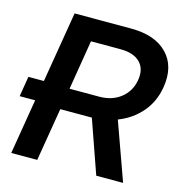

<svg xmlns="http://www.w3.org/2000/svg" viewBox="-107 -826 877 924"><g transform="rotate(15 331.0 -364.0)"><path d="M31.2 0 76.7 -274.4H-0.5L16.1 -375H93.3L151.9 -727.5H433.6Q553.2 -727.5 614 -664.8Q674.8 -602.1 657.2 -495.1Q645 -420.9 599.4 -367.7Q553.7 -314.5 484.9 -288.1L588.4 0H454.6L361.8 -264.6Q356.4 -264.6 351.1 -264.6H204.6L160.6 0ZM222.2 -371.1H369.6Q434.6 -371.1 477.8 -405.8Q521 -440.4 530.3 -497.6Q539.6 -554.2 507.3 -586.2Q475.1 -618.2 410.2 -618.2H262.7Z"/></g></svg>

Font: Inter Display SemiBold
Style: Italic
Weight: 600
Italic angle: -9.39999°
Designer: Rasmus Andersson
Foundry: rsms
Version: Version 4.000;git-a52131595